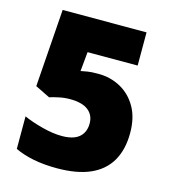

<svg xmlns="http://www.w3.org/2000/svg" viewBox="-108 -802 802 900"><g transform="rotate(15 293.0 -352.0)"><path d="M324 -468Q384 -468 433 -441Q482 -414 511 -363Q540 -312 540 -238Q540 -158 508 -102.5Q476 -47 412 -18.5Q348 10 250 10Q188 10 137 0Q86 -10 46 -29V-187Q84 -170 137 -156Q190 -142 234 -142Q270 -142 294.5 -152Q319 -162 332 -182.5Q345 -203 345 -232Q345 -273 315.5 -296Q286 -319 227 -319Q200 -319 174.5 -313.5Q149 -308 129 -302L58 -337L85 -714H492V-553H249L240 -459Q256 -462 272.5 -465Q289 -468 324 -468Z"/></g></svg>

Font: Noto Sans Hebrew Thin Black
Style: Regular
Weight: 900
Version: Version 3.001